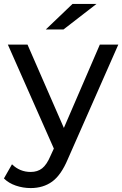

<svg xmlns="http://www.w3.org/2000/svg" viewBox="-42 -757 622 977"><path d="M560 -530 303 53Q269 134 223.5 167Q178 200 114 200Q75 200 38.5 187.5Q2 175 -22 151L19 79Q59 118 114 118Q149 118 172.5 99.5Q196 81 215 36L232 -1L-2 -530H98L283 -106L466 -530ZM327 -737H449L281 -607H191Z"/></svg>

Font: CMG Sans Medium
Style: Regular
Weight: 500
Designer: Julieta Ulanovsky
Foundry: Julieta Ulanovsky
Version: Version 7.200